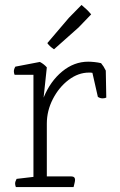

<svg xmlns="http://www.w3.org/2000/svg" viewBox="-20 -755 486 775"><path d="M277 0H44Q41 -8 41 -14Q41 -22 47 -33L115 -41V-453H39Q36 -460 36 -467Q36 -476 42 -486L141 -505Q158 -496 169 -483L156 -361Q183 -427 231 -466.5Q279 -506 336 -506Q347 -506 361.5 -504.5Q376 -503 388 -500Q399 -487 407 -470L409 -361Q402 -358 394 -358Q384 -358 375 -364L353 -461Q349 -462 345.5 -462Q342 -462 339 -462Q296 -462 257 -432.5Q218 -403 193.5 -355.5Q169 -308 169 -256V-43H267Q283 -43 283 -29Q283 -23 279 -8ZM297 -644 198 -556Q180 -568 171 -581L258 -683L309 -735Q322 -724 330 -716.5Q338 -709 348 -697Z"/></svg>

Font: Scope One
Style: Regular
Weight: 400
Designer: Dalton Maag Ltd
Foundry: Dalton Maag Ltd
Version: Version 1.002; ttfautohint (v1.4.1) -l 11 -r 50 -G 50 -x 14 